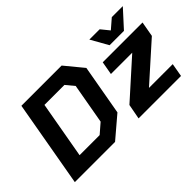

<svg xmlns="http://www.w3.org/2000/svg" viewBox="-89 -1140 1542 1542"><g transform="rotate(-45 682.0 -368.5)"><path d="M73 0 203 -737H660L787 -583L711 -154L530 0ZM1048 -580 965 -727H1082L1139 -657L1220 -727H1345L1211 -580ZM253 -126H481L563 -197L624 -541L566 -611H339ZM797 0 821 -128 1134 -409H892L912 -522H1364L1341 -393L1029 -114H1299L1279 0Z"/></g></svg>

Font: Tomorrow SemiBold
Style: Italic
Weight: 600
Italic angle: -10°
Designer: Tony de Marco, Monica Rizzolli
Foundry: Just in Type
Version: Version 2.002